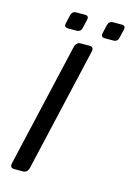

<svg xmlns="http://www.w3.org/2000/svg" viewBox="-127 -908 657 970"><g transform="rotate(15 201.5 -423.0)"><path d="M48.8 0Q24.4 0 30.8 -26.9L179.7 -673.3Q186 -700.2 210.4 -700.2H255.4Q279.8 -700.2 273.4 -673.3L124.5 -26.9Q118.2 0 93.8 0ZM127.4 -756.8Q105.5 -756.8 110.4 -778.8L120.6 -823.7Q126 -845.7 147.9 -845.7H192.9Q214.8 -845.7 209.5 -823.7L199.2 -778.8Q194.3 -756.8 172.4 -756.8ZM319.8 -756.8Q297.9 -756.8 302.7 -778.8L313 -823.7Q318.4 -845.7 340.3 -845.7H385.3Q407.2 -845.7 401.9 -823.7L391.6 -778.8Q386.7 -756.8 364.7 -756.8Z"/></g></svg>

Font: Istok Web
Style: BoldItalic
Weight: 700
Italic angle: -13°
Designer: Andrey V. Panov
Foundry: Andrey V. Panov
Version: Version 1.0.2g